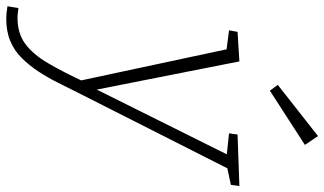

<svg xmlns="http://www.w3.org/2000/svg" viewBox="-288 -590 1063 630"><g transform="rotate(90 244.0 -274.5)"><path d="M-51 233 -45 197Q-37 198 -29 199Q-21 200 -13 200Q38 200 72.5 174.5Q107 149 136 99.5Q165 50 198 -21L194 -1L89 -492L98 -485L28 -494L33 -522L130 -528L226 -42L214 -43L438 -493L442 -486L366 -494L370 -522L539 -528L535 -500L469 -486L483 -493L232 3Q215 37 198.5 70Q182 103 162 133Q142 163 118 187Q94 211 62.5 224Q31 237 -10 237Q-28 237 -51 233ZM226 -628 207 -654 375 -786 404 -743Z"/></g></svg>

Font: Bitter Thin Light
Style: Italic
Weight: 300
Italic angle: -9°
Version: Version 2.002